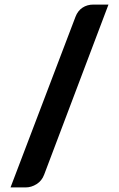

<svg xmlns="http://www.w3.org/2000/svg" viewBox="-20 -769 520 839"><path d="M26 50 310 -696Q320 -722 340.5 -735.5Q361 -749 388 -749H454L173 -6Q163 21 140 35.5Q117 50 92 50Z"/></svg>

Font: Aleo Black
Style: Regular
Weight: 900
Designer: Alessio Laiso
Foundry: Alessio Laiso
Version: Version 2.001;gftools[0.9.29]